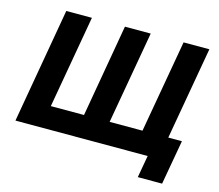

<svg xmlns="http://www.w3.org/2000/svg" viewBox="-115 -847 1285 1129"><g transform="rotate(15 528.0 -282.5)"><path d="M769 -136H569L668 -700H511L413 -136H211L310 -700H154L32 0H837L813 135H961L1009 -136H926L1025 -700H868Z"/></g></svg>

Font: Fixel Display 20240404
Style: Bold Italic
Weight: 700
Italic angle: -10°
Designer: AlfaBravo + MacPaw
Foundry: Kyrylo Tkachov, Marchela Mozhyna, Serhii Makarenko, Maria Weinstein, Zakhar Kryvoshyya
Version: Version 1.211;Glyphs 3.2 (3225)